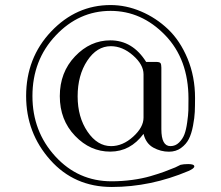

<svg xmlns="http://www.w3.org/2000/svg" viewBox="-20 -726 873 757"><path d="M83 -347.2Q83 -498 181.9 -602.1Q280.8 -706.1 416 -706.1Q477.1 -706.1 536.1 -680.9Q595.2 -655.8 642.6 -610.8Q689.9 -565.9 719.5 -494.9Q749 -423.8 749 -339.8Q749 -307.6 748 -284.9Q747.1 -262.2 741 -230.2Q734.9 -198.2 724.4 -177.7Q713.9 -157.2 693.8 -142.6Q673.8 -127.9 646 -127.9Q613.8 -127.9 584.5 -144Q555.2 -160.2 545.9 -198.2Q494.1 -128.4 415 -128.2Q335.9 -127.9 275.9 -190.4Q215.8 -252.9 215.8 -346.9Q215.8 -440.9 275.9 -503.9Q335.9 -566.9 415 -566.9Q502.9 -566.9 556.2 -481.9H594.2Q609.4 -481.9 612.8 -477.1Q616.2 -472.2 616.2 -459V-216.8Q616.2 -149.9 651.9 -149.9Q671.9 -149.9 686 -164.1Q700.2 -178.2 707 -196Q713.9 -213.9 718 -243.4Q722.2 -272.9 722.7 -291Q723.1 -309.1 723.1 -336.9Q723.1 -492.7 630.6 -587.9Q538.1 -683.1 416 -683.1Q291 -683.1 199.5 -585.9Q107.9 -488.8 107.9 -347.2Q107.9 -208 198 -109.6Q288.1 -11.2 419.9 -11.2Q460.9 -11.2 501 -16.6Q541 -22 573.5 -31.5Q606 -41 627.9 -49.1Q649.9 -57.1 670.9 -65.9L691.9 -76.2Q704.1 -79.1 722.2 -79.1Q746.1 -79.1 746.1 -69.8Q746.1 -62 723.1 -51.8Q574.2 11.2 420.9 11.2Q272.9 11.2 178 -95.5Q83 -202.1 83 -347.2ZM286.1 -346.2Q286.1 -264.2 325 -207Q363.8 -149.9 418 -149.9Q463.9 -149.9 504.9 -187Q545.9 -224.1 545.9 -262.2V-433.1Q545.9 -471.2 504.4 -507.6Q462.9 -543.9 417 -543.9Q361.8 -543.9 324 -486.6Q286.1 -429.2 286.1 -346.2Z"/></svg>

Font: CMU Serif Upright Italic
Style: UprightItalic
Weight: 500
Version: Version 0.7.0